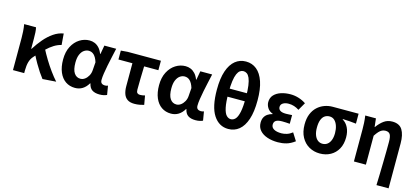

<svg xmlns="http://www.w3.org/2000/svg" viewBox="-74 -1441 4953 2271"><g transform="rotate(15 2403.0 -305.5)"><path d="M79.3 0V-392.9Q79.3 -426.4 76.7 -471.8Q74.1 -517.1 66.4 -559.8H211.6Q218.1 -534 220.1 -498.1Q222.1 -462.3 222.1 -423V-300.2H226.9Q269.3 -368.2 318.8 -426.2Q368.3 -484.3 425.9 -523.8Q483.4 -563.3 547.1 -573.5L558.1 -436.1Q513.1 -425.2 470.5 -399.2Q427.8 -373.3 380 -327.9Q332.2 -282.5 270.7 -212.2Q241.4 -180 229.3 -136.7Q217.2 -93.4 216.8 -32.6V0ZM443.7 11.7Q419.4 -19 392.7 -59.1Q365.9 -99.3 338.3 -147.1Q310.7 -194.9 284.4 -248.3L379.1 -342.4Q407.4 -287.2 445.5 -224.3Q483.5 -161.4 526.2 -102.8Q568.8 -44.1 608.6 0Z M840.9 13.8Q774.6 13.8 724.7 -20.3Q674.9 -54.4 647 -119.5Q619.2 -184.6 619.2 -275.5Q619.2 -369.3 653.9 -435.9Q688.6 -502.4 745 -538Q801.4 -573.5 866.1 -573.5Q899 -573.5 928.6 -561.4Q958.3 -549.3 983.2 -522.7Q1008.1 -496.1 1025 -452.4H1029.3L1048.5 -559.8H1193.5Q1182.5 -509.8 1169.9 -453.7Q1157.4 -397.7 1146.3 -342.8Q1135.2 -287.8 1128.1 -240.2Q1120.9 -192.5 1120.9 -159.3Q1120.9 -130.2 1136.4 -118Q1151.9 -105.8 1175.5 -105.8Q1183.9 -105.8 1193.6 -107.5Q1203.3 -109.2 1212.7 -113L1230.8 -4.2Q1216.6 2.9 1194.1 8.3Q1171.5 13.8 1140.5 13.8Q1084.1 13.8 1050.2 -9Q1016.4 -31.8 1005.5 -84.8H1001Q942.6 13.8 840.9 13.8ZM875.1 -107.4Q903.5 -107.4 928.6 -125.5Q953.7 -143.6 970.9 -174.4Q988.2 -205.2 990.6 -242.3L998 -341.3Q988.9 -371.4 977 -392.9Q965 -414.3 951.1 -427.7Q937.1 -441.2 920.9 -447.2Q904.6 -453.2 887 -453.2Q857.5 -453.2 830.3 -434.5Q803.2 -415.8 786.4 -377Q769.5 -338.2 769.5 -277.1Q769.5 -191 798 -149.2Q826.4 -107.4 875.1 -107.4Z M1567.6 13.8Q1513.8 13.8 1482.1 -8.2Q1450.4 -30.2 1436.7 -69.9Q1422.9 -109.6 1422.9 -163.7V-444.1H1251.8V-553.2L1333.9 -559.8H1740.9V-444.1H1566.4Q1563.8 -366.2 1562.1 -291.4Q1560.5 -216.7 1560.5 -157.7Q1560.5 -128.1 1572.5 -117Q1584.6 -105.8 1604.9 -105.8Q1620 -105.8 1634.4 -107.9Q1648.7 -110 1665.7 -114.6L1685.2 -4.2Q1661.6 2.9 1631.7 8.3Q1601.7 13.8 1567.6 13.8Z M2015.9 13.8Q1949.6 13.8 1899.7 -20.3Q1849.9 -54.4 1822 -119.5Q1794.2 -184.6 1794.2 -275.5Q1794.2 -369.3 1828.9 -435.9Q1863.6 -502.4 1920 -538Q1976.4 -573.5 2041.1 -573.5Q2074 -573.5 2103.6 -561.4Q2133.3 -549.3 2158.2 -522.7Q2183.1 -496.1 2200 -452.4H2204.3L2223.5 -559.8H2368.5Q2357.5 -509.8 2344.9 -453.7Q2332.4 -397.7 2321.3 -342.8Q2310.2 -287.8 2303.1 -240.2Q2295.9 -192.5 2295.9 -159.3Q2295.9 -130.2 2311.4 -118Q2326.9 -105.8 2350.5 -105.8Q2358.9 -105.8 2368.6 -107.5Q2378.3 -109.2 2387.7 -113L2405.8 -4.2Q2391.6 2.9 2369.1 8.3Q2346.5 13.8 2315.5 13.8Q2259.1 13.8 2225.2 -9Q2191.4 -31.8 2180.5 -84.8H2176Q2117.6 13.8 2015.9 13.8ZM2050.1 -107.4Q2078.5 -107.4 2103.6 -125.5Q2128.7 -143.6 2145.9 -174.4Q2163.2 -205.2 2165.6 -242.3L2173 -341.3Q2163.9 -371.4 2152 -392.9Q2140 -414.3 2126.1 -427.7Q2112.1 -441.2 2095.9 -447.2Q2079.6 -453.2 2062 -453.2Q2032.5 -453.2 2005.3 -434.5Q1978.2 -415.8 1961.4 -377Q1944.5 -338.2 1944.5 -277.1Q1944.5 -191 1973 -149.2Q2001.4 -107.4 2050.1 -107.4Z M2717.2 13.8Q2603.8 13.8 2536.2 -89.1Q2468.6 -191.9 2468.6 -402.3Q2468.6 -539.9 2499.5 -630.5Q2530.4 -721.1 2586.4 -766.4Q2642.3 -811.7 2717.2 -811.7Q2792.9 -811.7 2848.8 -766.4Q2904.7 -721.1 2935.7 -630.1Q2966.6 -539.1 2966.6 -402.3Q2966.6 -261.8 2935.7 -169.6Q2904.7 -77.5 2848.8 -31.8Q2792.9 13.8 2717.2 13.8ZM2717.2 -105.8Q2748 -105.8 2772.2 -131.3Q2796.3 -156.8 2810.2 -221.2Q2824 -285.6 2824 -402.3Q2824 -488.1 2815.9 -544.8Q2807.8 -601.6 2793.4 -634.3Q2778.9 -666.9 2759.4 -680.4Q2739.9 -693.9 2717.2 -693.9Q2694.5 -693.9 2675.4 -680.4Q2656.3 -666.9 2641.7 -634.3Q2627.1 -601.6 2619 -544.8Q2610.9 -488.1 2610.9 -402.3Q2610.9 -285.6 2624.9 -221.2Q2638.9 -156.8 2663 -131.3Q2687.1 -105.8 2717.2 -105.8ZM2547.3 -353.2V-451.8H2887.6V-353.2Z M3323.9 13.8Q3253.1 13.8 3195 -5.7Q3136.9 -25.2 3103 -63.7Q3069.2 -102.2 3069.2 -158.2Q3069.2 -196.6 3082.9 -223.3Q3096.7 -250 3121.7 -267Q3146.6 -284 3179.5 -291.8V-296.8Q3136.9 -311.5 3115.2 -345.9Q3093.5 -380.4 3093.5 -415.9Q3093.5 -470.3 3126.2 -505Q3158.9 -539.6 3212 -556.6Q3265.1 -573.5 3326.8 -573.5Q3377.1 -573.5 3426.4 -558.2Q3475.6 -542.9 3516.6 -515.1L3462 -420Q3432.6 -439.8 3400.4 -450Q3368.1 -460.2 3334.1 -460.2Q3291.7 -460.2 3264.5 -443.3Q3237.4 -426.4 3237.4 -396Q3237.4 -367.9 3260.2 -352.4Q3283.1 -336.9 3329.6 -336.9Q3347 -336.9 3366.9 -338.2Q3386.8 -339.5 3406 -340.5V-234Q3381.4 -236 3357.8 -237.2Q3334.2 -238.4 3312.1 -238.4Q3261.8 -238.4 3237.5 -223Q3213.3 -207.6 3213.3 -172.6Q3213.3 -138.3 3246 -118.9Q3278.7 -99.6 3338.8 -99.6Q3368.3 -99.6 3403 -109.8Q3437.6 -120 3471 -146.4L3530 -52.9Q3477.2 -13.5 3427.7 0.1Q3378.2 13.8 3323.9 13.8Z M3838.1 13.8Q3766.6 13.8 3707.3 -19.3Q3648 -52.3 3612.6 -116.7Q3577.2 -181.1 3577.2 -273.4Q3577.2 -346.7 3599.2 -400.5Q3621.2 -454.2 3659 -489.4Q3696.9 -524.6 3744.9 -542.2Q3792.9 -559.8 3845 -559.8H4161.7V-438.2Q4115.7 -442.7 4078.9 -446.2Q4042 -449.6 3997.6 -450.4V-445.6Q4041.9 -420.1 4066.8 -369.5Q4091.8 -318.8 4091.8 -250.8Q4091.8 -168.7 4059.1 -109.3Q4026.4 -50 3968.8 -18.1Q3911.3 13.8 3838.1 13.8ZM3839.6 -105.8Q3873.9 -105.8 3899 -124.8Q3924.1 -143.7 3938 -179.6Q3951.9 -215.4 3951.9 -265.6Q3951.9 -313.5 3938.9 -353.1Q3926 -392.7 3901.1 -416.4Q3876.2 -440.2 3840.1 -440.2Q3806.8 -440.2 3781.3 -423Q3755.9 -405.9 3741.7 -368.9Q3727.5 -331.9 3727.5 -273.4Q3727.5 -220.9 3741.6 -183.1Q3755.7 -145.3 3781 -125.6Q3806.3 -105.8 3839.6 -105.8Z M4584.3 201.1Q4586.9 135.1 4588.6 63Q4590.2 -9 4591.8 -79.8Q4593.4 -150.6 4594.1 -214.8Q4594.9 -278.9 4594.9 -330.9Q4594.9 -396 4578.6 -421.9Q4562.3 -447.7 4522.7 -447.7Q4499.7 -447.7 4480 -438.2Q4460.3 -428.7 4441.6 -408.2Q4422.9 -387.7 4401 -354.4V0H4254.3V-392.9Q4254.3 -426.4 4252.2 -470.4Q4250.1 -514.3 4243 -559.8H4374L4385.4 -457.2H4388.2Q4426.2 -510 4470 -541.8Q4513.8 -573.5 4572.5 -573.5Q4659.9 -573.5 4696.3 -514.3Q4732.7 -455 4732.7 -349.1V201.1Z"/></g></svg>

Font: Noto Sans JP
Style: Regular
Weight: 100
Designer: Ryoko NISHIZUKA 西塚涼子 (kana, bopomofo & ideographs); Paul D. Hunt (Latin, Greek & Cyrillic); Sandoll Communications 산돌커뮤니
Foundry: Adobe
Version: Version 2.004;hotconv 1.0.118;makeotfexe 2.5.65603